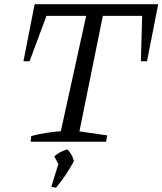

<svg xmlns="http://www.w3.org/2000/svg" viewBox="-20 -671 769 909"><path d="M729 -651 676 -381H647L653 -596H467L356 -49L488 -30L482 0H125L128 -27Q162 -36 196.5 -41.5Q231 -47 268 -50L388 -596H200L120 -381H91L144 -651ZM223 213 258 100 330 92Q292 162 245 218ZM268 128 237 69Q262 47 299 36Q322 59 330 92Z"/></svg>

Font: Piazzolla 24pt
Style: Italic
Weight: 400
Italic angle: -11.3°
Designer: Juan Pablo del Peral
Foundry: Huerta Tipografica
Version: Version 2.005